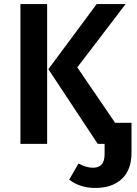

<svg xmlns="http://www.w3.org/2000/svg" viewBox="-20 -711 676 949"><path d="M81 0V-691H213V0ZM549 -104H630V43Q630 129 582 173.5Q534 218 451 218Q376 218 322 177L368 97Q405 118 440 118Q497 118 497 51V0H463L219 -369L458 -691H601L362 -378Z"/></svg>

Font: FiraGO Medium
Style: Regular
Weight: 500
Designer: bBox Type
Foundry: bBox Type GmbH
Version: Version 1.001;PS 001.001;hotconv 1.0.88;makeotf.lib2.5.64775